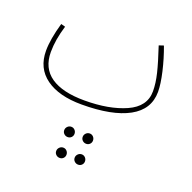

<svg xmlns="http://www.w3.org/2000/svg" viewBox="-122 -506 930 928"><g transform="rotate(20 343.5 -41.5)"><path d="M617 -163Q617 -72 532 -25.5Q447 21 290 21Q173 21 106.5 -27Q40 -75 40 -165Q40 -224 65 -311L87 -305Q64 -230 64 -167Q64 -84 123.5 -43Q183 -2 296 -2Q423 -2 508 -40Q593 -78 593 -157Q593 -198 581 -247.5Q569 -297 543 -375L567 -383Q589 -324 603 -263Q617 -202 617 -163ZM254 166Q254 155 262 147Q270 139 281 139Q292 139 299.5 147Q307 155 307 166Q307 177 299.5 184.5Q292 192 281 192Q270 192 262 184.5Q254 177 254 166ZM349 166Q349 155 357 147Q365 139 376 139Q387 139 394.5 147Q402 155 402 166Q402 177 394.5 184.5Q387 192 376 192Q365 192 357 184.5Q349 177 349 166ZM252 274Q252 263 260 255Q268 247 279 247Q290 247 297.5 255Q305 263 305 274Q305 285 297.5 292.5Q290 300 279 300Q268 300 260 292.5Q252 285 252 274ZM347 274Q347 263 355 255Q363 247 374 247Q385 247 392.5 255Q400 263 400 274Q400 285 392.5 292.5Q385 300 374 300Q363 300 355 292.5Q347 285 347 274Z"/></g></svg>

Font: Noto Sans Arabic CondThin
Style: Regular
Weight: 250
Width: 3
Designer: Nadine Chahine
Foundry: Monotype Imaging Inc.
Version: Version 1.001